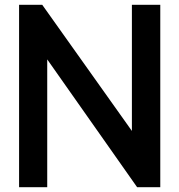

<svg xmlns="http://www.w3.org/2000/svg" viewBox="-20 -775 752 805"><path d="M60 -755H157L533 -226V-755H652V10H555L178 -526V10H60Z"/></svg>

Font: BLUETTI 2.0 Medium
Style: Italic
Weight: 500
Designer: Stijn de Vries
Foundry: tokotype
Version: Version 2.005;October 31, 2023;FontCreator 14.0.0.2814 64-bi